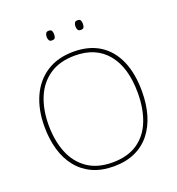

<svg xmlns="http://www.w3.org/2000/svg" viewBox="-158 -1022 1069 1160"><g transform="rotate(-20 377.0 -442.5)"><path d="M690 -358Q690 -277 670.5 -210Q651 -143 612 -93.5Q573 -44 514 -17Q455 10 376 10Q298 10 239.5 -17Q181 -44 141.5 -93.5Q102 -143 82.5 -210.5Q63 -278 63 -359Q63 -467 100 -549.5Q137 -632 208.5 -678.5Q280 -725 382 -725Q481 -725 549.5 -681.5Q618 -638 654 -556Q690 -474 690 -358ZM90 -359Q90 -259 121 -181.5Q152 -104 216 -59.5Q280 -15 377 -15Q475 -15 538.5 -58.5Q602 -102 632.5 -179.5Q663 -257 663 -358Q663 -521 590 -610.5Q517 -700 382 -700Q284 -700 219 -656Q154 -612 122 -535Q90 -458 90 -359ZM261 -864Q261 -876 266 -885.5Q271 -895 284 -895Q301 -895 305 -885.5Q309 -876 309 -864Q309 -851 305 -842Q301 -833 284 -833Q271 -833 266 -842Q261 -851 261 -864ZM446 -864Q446 -876 451 -885.5Q456 -895 469 -895Q486 -895 490 -885.5Q494 -876 494 -864Q494 -851 490 -842Q486 -833 469 -833Q456 -833 451 -842Q446 -851 446 -864Z"/></g></svg>

Font: Noto Sans Thai Thin
Style: Regular
Weight: 250
Designer: Monotype Design Team
Foundry: Monotype Imaging Inc.
Version: Version 2.001